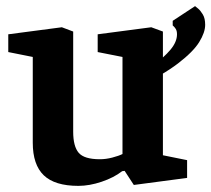

<svg xmlns="http://www.w3.org/2000/svg" viewBox="-20 -595 690 627"><path d="M236 12Q159 12 123 -22.5Q87 -57 87 -129V-409L7 -425V-483L182 -506L219 -492V-165Q219 -117 237 -96Q255 -75 306 -75Q326 -75 347 -80.5Q368 -86 380 -92V-409L299 -425V-483L474 -506L512 -492V-88L591 -72V-14L417 9L387 -37L379 -36Q352 -15 312 -1.5Q272 12 236 12ZM421 -306V-346Q452 -363 483.5 -385Q515 -407 536.5 -432.5Q558 -458 558 -483Q558 -494 554 -500.5Q550 -507 544 -512V-527L617 -575Q620 -573 627.5 -566.5Q635 -560 642.5 -547.5Q650 -535 650 -514Q650 -489 630.5 -457.5Q611 -426 561.5 -388Q512 -350 421 -306Z"/></svg>

Font: Faustina Light
Style: Bold
Weight: 700
Version: Version 1.200